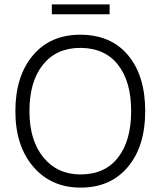

<svg xmlns="http://www.w3.org/2000/svg" viewBox="-20 -846 731 874"><path d="M479 -781V-826H216V-781ZM50 -340C50 -234.7 77.2 -150.3 131.5 -87C185.8 -23.7 257.7 8 347 8C437.7 8 509.3 -23.3 562 -86C614.7 -148.7 641 -233.3 641 -340C641 -447.3 615 -532.2 563 -594.5C511 -656.8 438.3 -688 345 -688C254.3 -688 182.5 -656.5 129.5 -593.5C76.5 -530.5 50 -446 50 -340ZM114 -340C114 -430 134.5 -500.5 175.5 -551.5C216.5 -602.5 273 -628 345 -628C419 -628 476.2 -602.7 516.5 -552C556.8 -501.3 577 -430.7 577 -340C577 -250 557 -179.5 517 -128.5C477 -77.5 420.3 -52 347 -52C276.3 -52 219.8 -77.8 177.5 -129.5C135.2 -181.2 114 -251.3 114 -340Z"/></svg>

Font: Hind Light
Style: Regular
Weight: 300
Designer: Manushi Parikh, Satya Rajpurohit
Foundry: Indian Type Foundry
Version: Version 1.201;PS 1.0;hotconv 1.0.78;makeotf.lib2.5.61930; tt